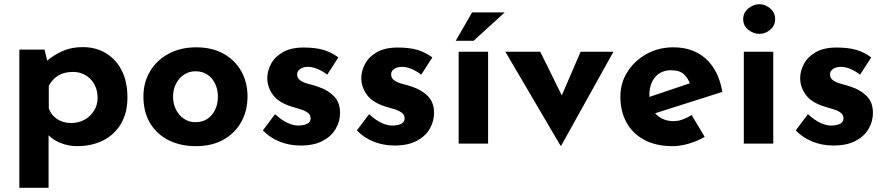

<svg xmlns="http://www.w3.org/2000/svg" viewBox="-20 -683 4216 913"><path d="M346 12Q307 12 269.5 -2.5Q232 -17 207 -44L211 -85V210H72V-447H192L212 -362L201 -392Q235 -421 277 -440Q319 -459 374 -459Q435 -459 483 -430.5Q531 -402 558.5 -348.5Q586 -295 586 -220Q586 -146 555 -94Q524 -42 470 -15Q416 12 346 12ZM318 -98Q352 -98 380.5 -113Q409 -128 426.5 -155.5Q444 -183 444 -218Q444 -255 428.5 -282.5Q413 -310 386.5 -325.5Q360 -341 328 -341Q286 -341 258 -324.5Q230 -308 212 -275V-168Q223 -136 251.5 -117Q280 -98 318 -98Z M662 -224Q662 -291 693.5 -344Q725 -397 782 -427.5Q839 -458 913 -458Q988 -458 1043 -427.5Q1098 -397 1127.5 -344Q1157 -291 1157 -224Q1157 -157 1127.5 -103.5Q1098 -50 1043 -19Q988 12 911 12Q839 12 782.5 -16Q726 -44 694 -97Q662 -150 662 -224ZM803 -223Q803 -189 817 -161.5Q831 -134 855 -118Q879 -102 909 -102Q958 -102 987 -136.5Q1016 -171 1016 -223Q1016 -275 987 -309.5Q958 -344 909 -344Q879 -344 855 -328Q831 -312 817 -285Q803 -258 803 -223Z M1409 9Q1355 9 1308.5 -10Q1262 -29 1230 -63L1288 -140Q1320 -111 1347.5 -98.5Q1375 -86 1397 -86Q1423 -86 1440 -94Q1457 -102 1457 -120Q1457 -137 1443.5 -147Q1430 -157 1409 -163.5Q1388 -170 1364 -177Q1304 -196 1277.5 -232.5Q1251 -269 1251 -312Q1251 -345 1268.5 -378.5Q1286 -412 1324.5 -434.5Q1363 -457 1424 -457Q1479 -457 1517 -446Q1555 -435 1589 -410L1536 -328Q1517 -343 1493.5 -353.5Q1470 -364 1450 -365Q1423 -366 1408 -355.5Q1393 -345 1393 -331Q1392 -312 1407.5 -301Q1423 -290 1447 -284Q1471 -278 1494 -270Q1541 -254 1569 -224.5Q1597 -195 1597 -146Q1597 -106 1576.5 -70.5Q1556 -35 1514.5 -13Q1473 9 1409 9Z M1856 9Q1802 9 1755.5 -10Q1709 -29 1677 -63L1735 -140Q1767 -111 1794.5 -98.5Q1822 -86 1844 -86Q1870 -86 1887 -94Q1904 -102 1904 -120Q1904 -137 1890.5 -147Q1877 -157 1856 -163.5Q1835 -170 1811 -177Q1751 -196 1724.5 -232.5Q1698 -269 1698 -312Q1698 -345 1715.5 -378.5Q1733 -412 1771.5 -434.5Q1810 -457 1871 -457Q1926 -457 1964 -446Q2002 -435 2036 -410L1983 -328Q1964 -343 1940.5 -353.5Q1917 -364 1897 -365Q1870 -366 1855 -355.5Q1840 -345 1840 -331Q1839 -312 1854.5 -301Q1870 -290 1894 -284Q1918 -278 1941 -270Q1988 -254 2016 -224.5Q2044 -195 2044 -146Q2044 -106 2023.5 -70.5Q2003 -35 1961.5 -13Q1920 9 1856 9Z M2161 -437H2301V0H2161ZM2380 -624 2232 -489H2147L2225 -624Z M2645 9 2383 -437H2549L2698 -135L2612 -138L2741 -437H2897L2649 9Z M3179 12Q3099 12 3043.5 -18Q2988 -48 2959 -101Q2930 -154 2930 -223Q2930 -289 2964 -342Q2998 -395 3055 -426.5Q3112 -458 3182 -458Q3276 -458 3336.5 -403.5Q3397 -349 3415 -246L3075 -138L3044 -214L3290 -297L3261 -284Q3253 -310 3232.5 -329.5Q3212 -349 3171 -349Q3124 -349 3096 -317Q3068 -285 3068 -231Q3068 -170 3101 -138.5Q3134 -107 3182 -107Q3205 -107 3226.5 -115Q3248 -123 3269 -136L3331 -32Q3296 -12 3255.5 0Q3215 12 3179 12Z M3517 -437H3657V0H3517ZM3514 -592Q3514 -623 3538.5 -643Q3563 -663 3591 -663Q3619 -663 3642.5 -643Q3666 -623 3666 -592Q3666 -561 3642.5 -541.5Q3619 -522 3591 -522Q3563 -522 3538.5 -541.5Q3514 -561 3514 -592Z M3943 9Q3889 9 3842.5 -10Q3796 -29 3764 -63L3822 -140Q3854 -111 3881.5 -98.5Q3909 -86 3931 -86Q3957 -86 3974 -94Q3991 -102 3991 -120Q3991 -137 3977.5 -147Q3964 -157 3943 -163.5Q3922 -170 3898 -177Q3838 -196 3811.5 -232.5Q3785 -269 3785 -312Q3785 -345 3802.5 -378.5Q3820 -412 3858.5 -434.5Q3897 -457 3958 -457Q4013 -457 4051 -446Q4089 -435 4123 -410L4070 -328Q4051 -343 4027.5 -353.5Q4004 -364 3984 -365Q3957 -366 3942 -355.5Q3927 -345 3927 -331Q3926 -312 3941.5 -301Q3957 -290 3981 -284Q4005 -278 4028 -270Q4075 -254 4103 -224.5Q4131 -195 4131 -146Q4131 -106 4110.5 -70.5Q4090 -35 4048.5 -13Q4007 9 3943 9Z"/></svg>

Font: Reem Kufi Fun
Style: Regular
Weight: 400
Designer: Khaled Hosny
Version: Version 1.005